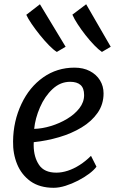

<svg xmlns="http://www.w3.org/2000/svg" viewBox="-20 -886 548 914"><path d="M235.5 8Q169.2 8 125.2 -23.1Q81.8 -54.7 61.5 -104.6Q41.1 -154.6 42.2 -212.9Q43.1 -309.1 82.2 -391.5Q120 -471.6 185.7 -517.8Q251.4 -564 334.6 -564Q376.7 -564 407.7 -547.7Q438.7 -531.5 455.9 -503.8Q473 -476.1 473 -441.4Q473 -389.4 444.7 -348.9Q416.5 -308.4 368.6 -279.4Q320.7 -250.4 261.5 -233Q202.3 -215.6 140.7 -209.2Q140.5 -206.1 140.4 -202Q140.3 -197.9 140.3 -193.2Q140.9 -138.2 165.8 -101.1Q190.7 -64.1 248.2 -64.1Q274.8 -64.1 303 -73.4Q331.2 -82.6 359.2 -100.5Q387.3 -118.4 413.2 -144.2L439.2 -92.5Q427.9 -76.7 404.6 -59.1Q381.3 -41.6 351.7 -26.3Q322.1 -11 291.7 -1.5Q261.4 8 235.5 8ZM142.7 -272.5Q180.9 -273.5 222.2 -286.1Q263.6 -298.6 299.6 -320.3Q335.7 -342 358 -370.8Q380.4 -399.6 380.4 -433.4Q380.4 -466.5 363.3 -481.6Q346.3 -496.6 313.9 -496.6Q290.8 -496.6 270 -488.2Q249.3 -479.7 230.6 -462.5Q193.1 -427.7 170.4 -375.2Q147.6 -322.8 142.7 -272.5ZM292.4 -663.4 250.6 -638.8Q234.8 -648.2 213.1 -670.4Q191.4 -692.6 169.4 -720Q147.4 -747.3 129.9 -773.2Q112.4 -799 105.2 -815.6L170.1 -865.7ZM507.1 -663.4 465.2 -638.8Q448.9 -649.8 428.4 -671.1Q407.8 -692.5 387.1 -718.8Q366.4 -745.1 349.8 -770.8Q333.1 -796.4 324.5 -816.2L390.2 -865.7Z"/></svg>

Font: Merriweather Sans Variable Regular
Style: Italic
Weight: 300
Italic angle: -8°
Designer: Eben Sorkin
Foundry: Eben Sorkin
Version: Version 2.001